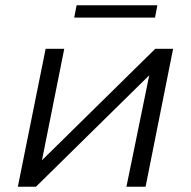

<svg xmlns="http://www.w3.org/2000/svg" viewBox="-20 -712 728 732"><path d="M48 0 154 -526H225L140 -101L572 -526H640L535 0H462L549 -425L117 0ZM263 -645 272 -692H580L571 -645Z"/></svg>

Font: Montserrat
Style: Italic
Weight: 400
Italic angle: -11.3°
Designer: Julieta Ulanovsky
Foundry: Julieta Ulanovsky
Version: Version 9.000; ttfautohint (v1.8.4.7-5d5b)